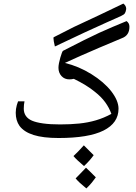

<svg xmlns="http://www.w3.org/2000/svg" viewBox="-20 -772 762 1074"><path d="M308 0Q221 0 167.5 -17Q114 -34 89 -68Q68 -98 68 -141Q68 -152 69.5 -162.5Q71 -173 74 -184Q77 -195 81 -205H117Q115 -196 114 -185.5Q113 -175 113 -164Q113 -141 124.5 -124Q136 -107 159 -97Q182 -87 221.5 -81.5Q261 -76 316 -76Q374 -76 423 -81Q472 -86 516.5 -99Q561 -112 603 -135Q591 -169 568.5 -200Q546 -231 510 -259Q487 -278 457.5 -296Q428 -314 393 -331Q380 -328 368 -328Q341 -328 324 -346.5Q307 -365 307 -393Q307 -404 310 -419.5Q313 -435 317.5 -450Q322 -465 326 -476Q330 -487 333 -488Q401 -523 449 -547Q497 -571 535 -588.5Q573 -606 609 -621Q645 -636 688 -654Q696 -648 700 -640.5Q704 -633 704 -622Q704 -598 693.5 -582Q683 -566 661 -558Q593 -530 535 -505Q477 -480 429 -459Q381 -438 343 -420Q421 -401 491 -357.5Q561 -314 602 -262Q643 -209 643 -164Q643 -84 559.5 -42Q476 0 308 0ZM287 -512Q283 -529 281 -540.5Q279 -552 279 -559Q279 -564 281 -564Q309 -578 337 -592.5Q365 -607 393 -621Q463 -653 532 -686Q601 -719 670 -752Q686 -740 686 -722Q684 -707 679 -698.5Q674 -690 658 -683Q643 -676 626 -668.5Q609 -661 582 -649Q530 -626 454.5 -591Q379 -556 287 -512ZM450 157Q430 140 415 126Q400 112 391 101Q403 90 417.5 75Q432 60 449 41Q461 54 504 96Q495 109 481.5 124.5Q468 140 450 157ZM463 282Q442 265 427 251Q412 237 403 226Q411 218 425.5 203Q440 188 461 166Q469 173 482.5 186.5Q496 200 516 220Q507 233 494 249Q481 265 463 282Z"/></svg>

Font: Noto Naskh Arabic
Style: Regular
Weight: 400
Designer: Monotype Design Team, David Williams, Mohamad Dakak and Nizar Qandah
Foundry: Monotype Imaging Inc.
Version: Version 2.013